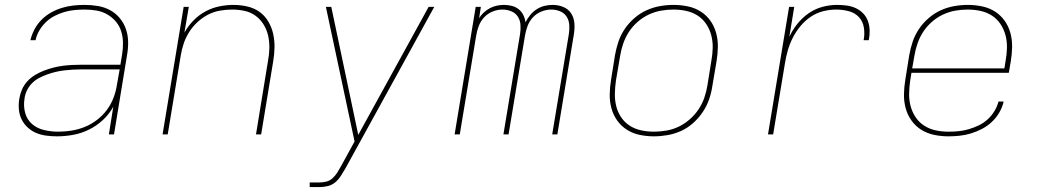

<svg xmlns="http://www.w3.org/2000/svg" viewBox="-20 -548 4240 783"><path d="M212 8Q190 8 168 5Q146 2 127 -6Q108 -14 92.5 -28.5Q77 -43 68 -61.5Q59 -80 57 -102Q55 -124 59 -147Q62 -165 70 -183.5Q78 -202 92 -217Q106 -232 123.5 -242.5Q141 -253 159.5 -260Q178 -267 197 -272Q216 -277 235 -279.5Q254 -282 273 -283Q292 -284 311 -284H471L478 -326Q482 -350 481.5 -374.5Q481 -399 474 -421Q467 -443 452 -460.5Q437 -478 417 -489.5Q397 -501 373.5 -505Q350 -509 325 -509Q305 -509 284 -507Q263 -505 242.5 -499Q222 -493 202.5 -483Q183 -473 167 -457.5Q151 -442 140 -423Q129 -404 125 -384H104Q109 -406 120.5 -428Q132 -450 149.5 -467.5Q167 -485 188.5 -497Q210 -509 233 -516Q256 -523 279 -525.5Q302 -528 325 -528Q353 -528 379.5 -523.5Q406 -519 429 -506.5Q452 -494 468.5 -474Q485 -454 493.5 -429.5Q502 -405 502.5 -377.5Q503 -350 498 -323L445 0H424L442 -113Q426 -83 399.5 -58.5Q373 -34 342 -19Q311 -4 278 2Q245 8 212 8ZM218 -11Q245 -11 272.5 -15.5Q300 -20 326 -30.5Q352 -41 375.5 -59Q399 -77 416 -100Q433 -123 443 -149.5Q453 -176 457 -203L468 -265H311Q294 -265 277 -264Q260 -263 242.5 -261Q225 -259 208 -255Q191 -251 174 -245Q157 -239 140.5 -230.5Q124 -222 111 -209Q98 -196 90 -179.5Q82 -163 80 -146Q75 -116 82.5 -88Q90 -60 111 -42Q132 -24 160.5 -17.5Q189 -11 218 -11Z M643 0 729 -520H750L732 -415Q747 -442 769 -464.5Q791 -487 818 -501.5Q845 -516 874.5 -522Q904 -528 932 -528Q961 -528 989 -521.5Q1017 -515 1038.5 -499.5Q1060 -484 1074 -460.5Q1088 -437 1094 -410Q1100 -383 1099.5 -354.5Q1099 -326 1094 -297L1045 0H1024L1073 -300Q1078 -326 1078.5 -352Q1079 -378 1073.5 -402.5Q1068 -427 1055 -448Q1042 -469 1022.5 -483.5Q1003 -498 978 -503.5Q953 -509 926 -509Q902 -509 876.5 -504.5Q851 -500 828 -488Q805 -476 785 -457.5Q765 -439 751 -416.5Q737 -394 729 -370Q721 -346 717 -321L664 0Z M1243 215V196H1283Q1297 196 1311 192.5Q1325 189 1336 179Q1347 169 1355 156.5Q1363 144 1370 131L1426 29L1309 -520H1331L1441 2L1728 -520H1751L1388 140Q1379 155 1369.5 170Q1360 185 1346.5 196Q1333 207 1316 211Q1299 215 1283 215Z M1834 0 1920 -520H1941L1934 -474Q1942 -487 1953.5 -497.5Q1965 -508 1978.5 -515Q1992 -522 2006.5 -525Q2021 -528 2035 -528Q2052 -528 2067.5 -524Q2083 -520 2095 -510.5Q2107 -501 2114 -487Q2121 -473 2123 -457Q2131 -473 2142.5 -487Q2154 -501 2169 -510.5Q2184 -520 2200.5 -524Q2217 -528 2234 -528Q2257 -528 2277.5 -519.5Q2298 -511 2309.5 -493Q2321 -475 2322.5 -452Q2324 -429 2320 -406L2253 0H2232L2300 -410Q2303 -429 2301.5 -447.5Q2300 -466 2290.5 -480.5Q2281 -495 2264 -502Q2247 -509 2228 -509Q2208 -509 2188 -501Q2168 -493 2153.5 -477.5Q2139 -462 2131.5 -442Q2124 -422 2121 -403L2054 0H2033L2101 -410Q2104 -429 2102.5 -447.5Q2101 -466 2091.5 -480.5Q2082 -495 2065 -502Q2048 -509 2029 -509Q2009 -509 1989 -501Q1969 -493 1954.5 -477.5Q1940 -462 1932.5 -442Q1925 -422 1922 -403L1855 0Z M2647 8Q2617 8 2588.5 2Q2560 -4 2536.5 -19Q2513 -34 2497 -56.5Q2481 -79 2473.5 -106.5Q2466 -134 2466.5 -163.5Q2467 -193 2472 -223L2488 -323Q2493 -351 2502 -378Q2511 -405 2527.5 -429.5Q2544 -454 2567 -474Q2590 -494 2616.5 -506Q2643 -518 2671 -523Q2699 -528 2727 -528Q2756 -528 2785 -522Q2814 -516 2837.5 -501Q2861 -486 2877 -463.5Q2893 -441 2900.5 -413.5Q2908 -386 2907.5 -356.5Q2907 -327 2902 -297L2885 -197Q2881 -169 2871.5 -142Q2862 -115 2845.5 -90.5Q2829 -66 2806.5 -46Q2784 -26 2757.5 -14Q2731 -2 2702.5 3Q2674 8 2647 8ZM2647 -11Q2672 -11 2698 -15.5Q2724 -20 2748 -31.5Q2772 -43 2793 -61.5Q2814 -80 2829 -102.5Q2844 -125 2852.5 -150Q2861 -175 2865 -200L2881 -300Q2886 -327 2886.5 -353.5Q2887 -380 2880.5 -404.5Q2874 -429 2860 -450Q2846 -471 2825 -484.5Q2804 -498 2778.5 -503.5Q2753 -509 2726 -509Q2701 -509 2675.5 -504.5Q2650 -500 2625.5 -488.5Q2601 -477 2580 -458.5Q2559 -440 2544.5 -417.5Q2530 -395 2521.5 -370Q2513 -345 2509 -320L2492 -220Q2488 -193 2487.5 -166.5Q2487 -140 2493 -115.5Q2499 -91 2513 -70Q2527 -49 2548 -35.5Q2569 -22 2594.5 -16.5Q2620 -11 2647 -11Z M3112 0 3198 -520H3219L3199 -398Q3212 -426 3232 -451Q3252 -476 3278 -494Q3304 -512 3334 -520Q3364 -528 3393 -528Q3413 -528 3432.5 -525.5Q3452 -523 3469.5 -515Q3487 -507 3500 -493.5Q3513 -480 3519.5 -462Q3526 -444 3526.5 -424Q3527 -404 3523 -384H3502Q3507 -410 3503 -435.5Q3499 -461 3482.5 -478.5Q3466 -496 3441 -502.5Q3416 -509 3390 -509Q3363 -509 3336 -502Q3309 -495 3285.5 -479Q3262 -463 3243.5 -440.5Q3225 -418 3212.5 -393Q3200 -368 3192.5 -341.5Q3185 -315 3181 -289L3133 0Z M3848 8Q3818 8 3789.5 2Q3761 -4 3737.5 -18.5Q3714 -33 3697.5 -56Q3681 -79 3673.5 -106.5Q3666 -134 3666.5 -163.5Q3667 -193 3672 -223L3688 -323Q3693 -351 3702 -378Q3711 -405 3727.5 -429.5Q3744 -454 3767 -474Q3790 -494 3816.5 -506Q3843 -518 3871 -523Q3899 -528 3927 -528Q3956 -528 3985 -522Q4014 -516 4037.5 -501Q4061 -486 4077 -463.5Q4093 -441 4100.5 -413.5Q4108 -386 4107.5 -356.5Q4107 -327 4102 -297L4094 -251H3697L3692 -220Q3688 -193 3687.5 -166.5Q3687 -140 3693.5 -115.5Q3700 -91 3714 -70Q3728 -49 3749 -35.5Q3770 -22 3795.5 -16.5Q3821 -11 3848 -11Q3869 -11 3889.5 -13Q3910 -15 3930.5 -21Q3951 -27 3971 -36.5Q3991 -46 4007.5 -61Q4024 -76 4035.5 -95Q4047 -114 4052 -134H4073Q4068 -111 4055.5 -89.5Q4043 -68 4025 -51Q4007 -34 3985 -22.5Q3963 -11 3940 -4Q3917 3 3894 5.5Q3871 8 3848 8ZM3700 -269H4076L4081 -300Q4086 -327 4086.5 -353.5Q4087 -380 4080.5 -404.5Q4074 -429 4060 -450Q4046 -471 4025 -484.5Q4004 -498 3978.5 -503.5Q3953 -509 3926 -509Q3901 -509 3875.5 -504.5Q3850 -500 3825.5 -488.5Q3801 -477 3780 -458.5Q3759 -440 3744.5 -417.5Q3730 -395 3721.5 -370Q3713 -345 3709 -320Z"/></svg>

Font: Iosevka SS04 Th Ex Obl
Style: Regular
Weight: 100
Width: 7
Italic angle: -9°
Monospace: yes
Designer: Belleve Invis
Foundry: Belleve Invis
Version: Version 19.0.0; ttfautohint (v1.8.4)